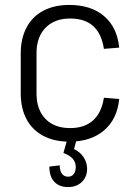

<svg xmlns="http://www.w3.org/2000/svg" viewBox="-20 -567 550 778"><path d="M261 7Q200 7 155.5 -16.5Q111 -40 87.5 -84Q64 -128 64 -190V-350Q64 -411 87.5 -455.5Q111 -500 155.5 -523.5Q200 -547 261 -547Q349 -547 402 -501.5Q455 -456 463 -374L401 -369Q392 -430 358 -461Q324 -492 264 -492Q201 -492 164.5 -454.5Q128 -417 128 -352V-188Q128 -123 164 -85.5Q200 -48 264 -48Q323 -48 357.5 -79.5Q392 -111 401 -171L463 -166Q455 -84 401.5 -38.5Q348 7 261 7ZM256 191Q220 191 200 169.5Q180 148 180 108L222 103Q222 125 231 137Q240 149 256 149Q270 149 278.5 138.5Q287 128 287 110Q287 90 274.5 76Q262 62 237 53L252 0H290L280 37Q305 49 319 70.5Q333 92 333 117Q333 150 311.5 170.5Q290 191 256 191Z"/></svg>

Font: Pathway Extreme SemiCondensed ExtraLight
Style: Regular
Weight: 250
Width: 4
Version: Version 1.001;gftools[0.9.26]